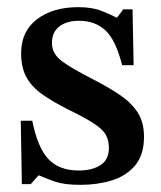

<svg xmlns="http://www.w3.org/2000/svg" viewBox="-20 -505 449 536"><path d="M41 9 38 -168H70Q85 -93 115 -61Q145 -29 200 -29Q237 -29 260.5 -44Q284 -59 284 -92Q284 -113 275.5 -128.5Q267 -144 242.5 -160Q218 -176 171 -199Q127 -221 97.5 -242Q68 -263 53.5 -290Q39 -317 39 -356Q39 -418 83.5 -451.5Q128 -485 198 -485Q237 -485 262.5 -475Q288 -465 305 -456H307L324 -479H350L353 -323H321Q303 -394 274 -420.5Q245 -447 201 -447Q166 -447 145.5 -431Q125 -415 125 -385Q125 -355 152.5 -334.5Q180 -314 239 -284Q284 -261 316 -239Q348 -217 365 -190Q382 -163 382 -123Q382 -73 357.5 -43.5Q333 -14 292.5 -1.5Q252 11 205 11Q160 11 135 2.5Q110 -6 90 -15H87L66 9Z"/></svg>

Font: STIX Two Text Medium
Style: Regular
Weight: 500
Designer: Ross Mills, John Hudson & Paul Hanslow, Tiro Typeworks Ltd; with prior portions MicroPress Inc., and Coen Hoffman.
Foundry: Tiro Typeworks Ltd
Version: Version 2.13 b171